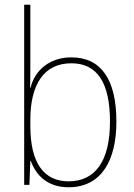

<svg xmlns="http://www.w3.org/2000/svg" viewBox="-20 -780 565 810"><path d="M108 -509V-760H82V0H104L108 -101H110C133 -37 184 10 269 10C408 10 471 -103 471 -267C471 -444 407 -538 281 -538C191 -538 127 -485 109 -410H107C108 -438 108 -481 108 -509ZM281 -513C391 -513 444 -430 444 -267C444 -102 383 -15 269 -15C165 -15 108 -93 108 -248V-274C108 -422 164 -513 281 -513Z"/></svg>

Font: Noto Sans Georgian SemiCondensed Thin
Style: Regular
Weight: 100
Width: 4
Designer: Monotype Design Team, Akaki Razmadze
Foundry: Google LLC
Version: Version 2.005